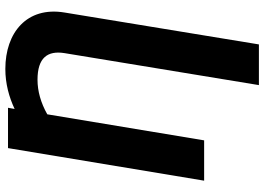

<svg xmlns="http://www.w3.org/2000/svg" viewBox="-154 -623 980 712"><g transform="rotate(-90 336.0 -267.0)"><path d="M527.3 203.1 645.6 -517.8C668.7 -657.7 570.7 -737.2 436.4 -737.2C381.7 -737.2 331.7 -723.4 288 -702.8L292.3 -727.3H142.8L22 0H171.5L268.1 -581.7C311.1 -605.8 354 -617.9 396.3 -617.9C478 -617.9 505 -580.6 495 -517.8L376.4 203.1Z"/></g></svg>

Font: Magic Ui Pro
Style: Bold Italic
Weight: 700
Italic angle: -9.39999°
Designer: Stefan Endress, Andreas Faust
Version: Version 1.000;FEAKit 1.0